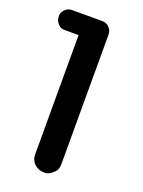

<svg xmlns="http://www.w3.org/2000/svg" viewBox="-131 -726 592 797"><g transform="rotate(20 165.5 -327.5)"><path d="M45.9 -663.6H179.7Q198.2 -663.6 210.7 -650.6Q223.1 -637.7 223.1 -619.6V-47.4Q223.1 -23.9 210.9 -11.7Q189.5 9.8 171.4 9.8Q153.3 9.8 142.6 5.1Q131.8 0.5 124 -6.8Q106.9 -23.4 106.9 -47.4V-575.2H45.9Q28.8 -575.2 19.3 -584.7Q9.8 -594.2 6.3 -602.3Q2.9 -610.4 2.9 -624Q2.9 -637.7 15.4 -650.6Q27.8 -663.6 45.9 -663.6Z"/></g></svg>

Font: Supermercado
Style: Regular
Weight: 400
Designer: James Grieshaber
Foundry: James Grieshaber
Version: Version 1.002